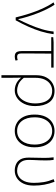

<svg xmlns="http://www.w3.org/2000/svg" viewBox="925 -1505 778 2668"><g transform="rotate(90 1314.0 -171.0)"><path d="M222 0Q199 -96 168.5 -190.5Q138 -285 99.5 -371Q61 -457 13 -526L46 -540Q78 -492 108 -431Q138 -370 164 -303Q190 -236 211 -168Q232 -100 245 -37H250Q287 -111 323 -194Q359 -277 385 -362.5Q411 -448 418 -527H455Q443 -436 416 -349Q389 -262 350.5 -176Q312 -90 262 0Z M766 13Q738 13 721.5 3.5Q705 -6 697.5 -27Q690 -48 690 -81V-494H497V-522L569 -527H919V-494H725Q724 -388 723.5 -284Q723 -180 723 -75Q723 -47 733.5 -33.5Q744 -20 769 -20Q781 -20 793 -22.5Q805 -25 815 -28L822 2Q814 6 798.5 9.5Q783 13 766 13Z M1025 198V-283Q1025 -368 1055.5 -425Q1086 -482 1135.5 -511Q1185 -540 1242 -540Q1349 -540 1401.5 -466.5Q1454 -393 1454 -271Q1454 -182 1423 -118Q1392 -54 1342.5 -20.5Q1293 13 1238 13Q1189 13 1145 -6.5Q1101 -26 1059 -75Q1060 -22 1060.5 19.5Q1061 61 1061 103Q1061 145 1061 198ZM1240 -20Q1289 -20 1329 -52Q1369 -84 1393 -141Q1417 -198 1417 -271Q1417 -338 1399 -391.5Q1381 -445 1342 -476Q1303 -507 1240 -507Q1194 -507 1153 -482Q1112 -457 1086.5 -404.5Q1061 -352 1061 -268V-113Q1108 -55 1152.5 -37.5Q1197 -20 1240 -20Z M1800 13Q1735 13 1683 -19Q1631 -51 1601.5 -112.5Q1572 -174 1572 -262Q1572 -352 1601.5 -414Q1631 -476 1683 -508Q1735 -540 1800 -540Q1865 -540 1916.5 -508Q1968 -476 1997.5 -414Q2027 -352 2027 -262Q2027 -174 1997.5 -112.5Q1968 -51 1916.5 -19Q1865 13 1800 13ZM1800 -20Q1887 -20 1938 -86Q1989 -152 1989 -262Q1989 -335 1966 -390Q1943 -445 1900.5 -476Q1858 -507 1800 -507Q1742 -507 1699 -476Q1656 -445 1633 -390Q1610 -335 1610 -262Q1610 -152 1661 -86Q1712 -20 1800 -20Z M2351 13Q2301 13 2259.5 -6Q2218 -25 2194 -67.5Q2170 -110 2170 -183Q2170 -236 2172 -289.5Q2174 -343 2174 -396Q2174 -428 2172.5 -457.5Q2171 -487 2166 -527H2202Q2207 -499 2208 -470.5Q2209 -442 2209 -409Q2209 -374 2207.5 -333Q2206 -292 2204 -253.5Q2202 -215 2202 -184Q2202 -122 2223.5 -86Q2245 -50 2279.5 -35Q2314 -20 2353 -20Q2399 -20 2437 -45Q2475 -70 2498 -122Q2521 -174 2521 -254Q2521 -321 2510.5 -388Q2500 -455 2470 -528L2506 -540Q2534 -467 2546.5 -397Q2559 -327 2559 -253Q2559 -164 2530 -105Q2501 -46 2454 -16.5Q2407 13 2351 13Z"/></g></svg>

Font: Noto Sans TC Thin
Style: Regular
Weight: 100
Designer: Ryoko NISHIZUKA 西塚涼子 (kana, bopomofo & ideographs); Paul D. Hunt (Latin, Greek & Cyrillic); Sandoll Communications 산돌커뮤니
Foundry: Adobe
Version: Version 2.004-H2;hotconv 1.0.118;makeotfexe 2.5.65603